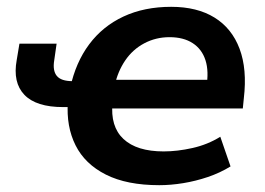

<svg xmlns="http://www.w3.org/2000/svg" viewBox="-20 -533 777 563"><path d="M447 10Q352 10 290.5 -21Q229 -52 201.5 -107Q174 -162 179 -234L189 -219H165Q86 -219 51.5 -255Q17 -291 29 -357L37 -405H146L139 -356Q134 -326 146.5 -310.5Q159 -295 193 -295H212L186 -276Q202 -350 241.5 -403Q281 -456 342 -484.5Q403 -513 482 -513Q558 -513 609 -481.5Q660 -450 682.5 -390Q705 -330 695 -245L692 -215H295L310 -232Q303 -162 342 -125.5Q381 -89 460 -89Q500 -89 544.5 -99Q589 -109 626 -132L656 -45Q625 -26 589.5 -14Q554 -2 517.5 4Q481 10 447 10ZM477 -424Q437 -424 403 -406Q369 -388 347 -355.5Q325 -323 316 -281L309 -299H604L585 -277Q593 -324 582.5 -356.5Q572 -389 545 -406.5Q518 -424 477 -424Z"/></svg>

Font: Nunito Sans 6pt
Style: Bold Italic
Weight: 700
Italic angle: -9°
Version: Version 3.101;gftools[0.9.27]